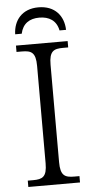

<svg xmlns="http://www.w3.org/2000/svg" viewBox="-60 -931 468 966"><g transform="rotate(-5 174.0 -448.0)"><path d="M44 -771H77C88 -822 123 -844 172 -844C221 -844 258 -822 268 -771H301C299 -841 256 -896 172 -896C89 -896 46 -841 44 -771ZM43 0H304V-32H278C231 -32 208 -42 208 -111V-603C208 -672 231 -682 278 -682H304V-714H43V-682H70C117 -682 140 -672 140 -603V-111C140 -42 117 -32 70 -32H43Z"/></g></svg>

Font: Noto Serif Light
Style: Regular
Weight: 300
Designer: Monotype Design Team
Foundry: Monotype Imaging Inc.
Version: Version 2.013